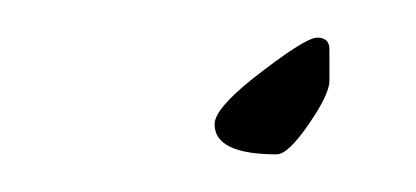

<svg xmlns="http://www.w3.org/2000/svg" viewBox="-20 -70 221 102"><path d="M155 -44V-27Q155 -20 144 -4Q133 12 127 12Q94 12 94 -4Q94 -12 114 -28Q142 -50 148.5 -50Q155 -50 155 -44Z"/></svg>

Font: Allura
Style: Regular
Weight: 400
Designer: Robert E. Leuschke
Foundry: Robert E. Leuschke
Version: Version 1.004